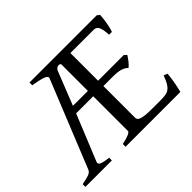

<svg xmlns="http://www.w3.org/2000/svg" viewBox="-132 -829 1042 1042"><g transform="rotate(-45 389.5 -307.5)"><path d="M377.9 -560.5Q377.9 -565.9 373.3 -568.4Q368.7 -570.8 362.3 -570.1Q356 -569.3 349.6 -564.9Q343.3 -560.5 339.8 -552.2L263.2 -358.9H377.9ZM750 -119.1Q745.6 -76.7 739.3 -45.4Q732.9 -14.2 729 0H308.1V-21Q341.3 -27.8 359.6 -35.9Q377.9 -43.9 377.9 -50.8V-317.9H246.6L139.2 -54.2Q132.8 -40 147.9 -32.7Q163.1 -25.4 203.1 -21V0H0V-21Q33.2 -26.9 52 -33.4Q70.8 -40 77.1 -54.2L278.8 -553.2Q282.2 -561.5 277.1 -567.1Q272 -572.8 259.8 -577.4Q247.6 -582 228.8 -585.9Q210 -589.8 186 -594.2V-615.2H702.1L716.8 -603Q715.8 -590.3 714.1 -575.2Q712.4 -560.1 709.7 -544.9Q707 -529.8 703.6 -516.1Q700.2 -502.4 696.8 -493.2H674.8Q673.8 -515.6 670.9 -530.8Q668 -545.9 663.1 -554.9Q658.2 -564 651.1 -567.6Q644 -571.3 634.8 -571.3H456.1V-358.9H653.8L667 -345.2Q662.6 -338.4 657.2 -330.6Q651.9 -322.8 645.8 -315.2Q639.6 -307.6 633.5 -301.3Q627.4 -294.9 622.1 -291Q614.7 -298.3 606.4 -303.2Q598.1 -308.1 586.9 -311.5Q575.7 -314.9 560.5 -316.4Q545.4 -317.9 524.9 -317.9H456.1V-75.2Q456.1 -67.9 459.7 -62.3Q463.4 -56.6 474.4 -52.5Q485.4 -48.3 505.1 -46.1Q524.9 -43.9 557.1 -43.9H620.1Q642.6 -43.9 658.4 -46.4Q674.3 -48.8 686.3 -57.4Q698.2 -65.9 708 -82.5Q717.8 -99.1 728 -127.9Z"/></g></svg>

Font: Gentium Plus Phon
Style: Regular
Weight: 400
Designer: J. Victor Gaultney, Annie Olsen, Iska Routamaa, Becca Hirsbrunner
Foundry: SIL International
Version: Version 5.000